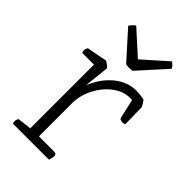

<svg xmlns="http://www.w3.org/2000/svg" viewBox="-216 -797 878 878"><g transform="rotate(45 223.0 -358.0)"><path d="M277 0H44Q41 -8 41 -14Q41 -22 47 -33L115 -41V-453H39Q36 -460 36 -467Q36 -476 42 -486L141 -505Q158 -496 169 -483L156 -361Q183 -427 231 -466.5Q279 -506 336 -506Q347 -506 361.5 -504.5Q376 -503 388 -500Q399 -487 407 -470L409 -361Q402 -358 394 -358Q384 -358 375 -364L353 -461Q349 -462 345.5 -462Q342 -462 339 -462Q296 -462 257 -432.5Q218 -403 193.5 -355.5Q169 -308 169 -256V-43H267Q283 -43 283 -29Q283 -23 279 -8ZM380 -691 260 -558Q256 -557 250 -556.5Q244 -556 239 -556Q234 -556 228 -556.5Q222 -557 218 -558L100 -689Q108 -703 125 -716L240 -612L357 -716Q367 -708 371.5 -703Q376 -698 380 -691Z"/></g></svg>

Font: Scope One
Style: Regular
Weight: 400
Designer: Dalton Maag Ltd
Foundry: Dalton Maag Ltd
Version: Version 1.002; ttfautohint (v1.4.1) -l 11 -r 50 -G 50 -x 14 